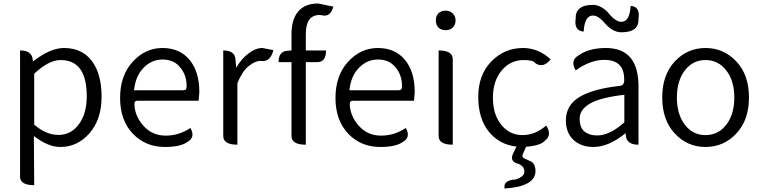

<svg xmlns="http://www.w3.org/2000/svg" viewBox="-20 -829 4363 1100"><path d="M176 232Q95 232 95 183V-540Q161 -540 167 -490L169 -477Q268 -554 346 -554Q450 -554 506 -480Q562 -406 562 -275Q562 -145 493 -66Q424 13 326 13Q254 13 174 -50L176 232ZM176 -115Q244 -56 315 -56Q386 -56 431 -116Q477 -177 477 -278Q477 -485 327 -485Q260 -485 176 -407Z M924 13Q814 13 741 -63Q668 -140 668 -268Q668 -396 740 -475Q812 -554 911 -554Q1010 -554 1066 -486Q1122 -419 1122 -301L1118 -252H768Q749 -252 750 -230Q753 -162 803 -107Q853 -52 929 -52Q1006 -52 1071 -96Q1101 -42 1054 -16Q1015 13 924 13ZM748 -312H1031Q1050 -312 1049 -335Q1050 -397 1013 -442Q977 -488 912 -488Q848 -488 802 -440Q756 -393 748 -312Z M1340 0Q1259 0 1259 -50V-540Q1325 -540 1329 -490L1333 -441Q1364 -493 1404 -523Q1444 -554 1483 -554L1546 -542Q1530 -471 1472 -480Q1441 -480 1403 -449Q1366 -418 1340 -352V0Z M1732 0Q1650 0 1650 -50V-473H1576Q1576 -535 1626 -538L1650 -540V-634Q1650 -717 1688 -763Q1727 -809 1803 -809L1890 -791Q1872 -728 1822 -742L1810 -743Q1732 -743 1732 -633V-540H1848Q1848 -473 1798 -473H1732V0Z M2158 13Q2048 13 1975 -63Q1902 -140 1902 -268Q1902 -396 1974 -475Q2046 -554 2145 -554Q2244 -554 2300 -486Q2356 -419 2356 -301L2352 -252H2002Q1983 -252 1984 -230Q1987 -162 2037 -107Q2087 -52 2163 -52Q2240 -52 2305 -96Q2335 -42 2288 -16Q2249 13 2158 13ZM1982 -312H2265Q2284 -312 2283 -335Q2284 -397 2247 -442Q2211 -488 2146 -488Q2082 -488 2036 -440Q1990 -393 1982 -312Z M2574 0Q2493 0 2493 -50V-540Q2574 -540 2574 -490V0ZM2574 -671Q2558 -656 2533 -656Q2508 -656 2492 -671Q2477 -687 2477 -712Q2477 -738 2492 -753Q2508 -768 2533 -768Q2558 -768 2574 -752Q2590 -737 2590 -712Q2590 -687 2574 -671Z M2871 251Q2862 208 2922 200Q2931 203 2957 190Q2984 177 2984 153Q2984 130 2964 117L2951 110Q2898 97 2919 52L2939 11Q2842 0 2781 -74Q2720 -149 2720 -274Q2720 -400 2795 -477Q2870 -554 2977 -554Q3064 -554 3135 -489Q3092 -436 3047 -467Q3038 -485 2980 -485Q2904 -485 2854 -425Q2804 -365 2804 -269Q2804 -173 2852 -114Q2900 -55 2973 -55Q3047 -55 3109 -110Q3145 -56 3102 -23Q3078 5 2994 12L2975 55Q2968 72 2985 79L3028 99Q3048 117 3048 150Q3048 240 2871 251Z M3379 13Q3310 13 3266 -27Q3222 -68 3222 -139Q3222 -227 3301 -274Q3381 -321 3532 -337Q3557 -341 3556 -369Q3559 -486 3442 -486Q3363 -486 3278 -426Q3245 -483 3294 -511Q3353 -554 3451 -554Q3638 -554 3638 -335V0Q3571 0 3566 -50L3564 -66Q3468 13 3379 13ZM3401 -53Q3473 -53 3557 -128V-286Q3418 -270 3359 -235Q3301 -201 3301 -149Q3301 -98 3329 -75Q3357 -53 3401 -53ZM3540 -644Q3513 -644 3488 -659Q3464 -674 3449 -692Q3409 -740 3377 -740Q3329 -740 3324 -648Q3268 -652 3278 -721Q3275 -801 3377 -801Q3404 -801 3428 -786Q3453 -771 3468 -752Q3507 -704 3540 -704Q3588 -704 3593 -795Q3649 -792 3638 -722Q3642 -644 3540 -644Z M4198.5 -64Q4126 13 4022 13Q3918 13 3846 -64Q3774 -141 3774 -270.5Q3774 -400 3846 -477Q3918 -554 4022 -554Q4126 -554 4198.5 -477Q4271 -400 4271 -270.5Q4271 -141 4198.5 -64ZM3903.5 -114.5Q3949 -55 4022 -55Q4095 -55 4141 -114.5Q4187 -174 4187 -270Q4187 -366 4141 -425.5Q4095 -485 4022 -485Q3949 -485 3903.5 -425.5Q3858 -366 3858 -270Q3858 -174 3903.5 -114.5Z"/></svg>

Font: Swei Half Moon CJK TC
Style: DemiLight
Weight: 350
Version: Version 2.125